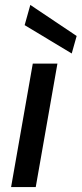

<svg xmlns="http://www.w3.org/2000/svg" viewBox="-20 -759 331 779"><path d="M25 0 113 -501H213L125 0ZM271 -542 80 -657 103 -739 291 -613Z"/></svg>

Font: DM Sans 17pt Medium
Style: Italic
Weight: 500
Italic angle: -10°
Version: Version 4.004;gftools[0.9.30]